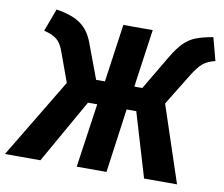

<svg xmlns="http://www.w3.org/2000/svg" viewBox="-114 -806 1053 901"><g transform="rotate(10 412.5 -355.0)"><path d="M861 -601Q826 -593 804 -575.5Q782 -558 755 -514L663 -364L784 0H627L536 -305H490L448 0H306L350 -305H306L133 0H-36L192 -379L141 -519Q128 -557 107 -574.5Q86 -592 45 -602L85 -710Q161 -698 201.5 -669Q242 -640 263 -583L325 -417H367L406 -693H546L507 -417H545L644 -584Q671 -629 695.5 -653Q720 -677 750.5 -689Q781 -701 832 -710Z"/></g></svg>

Font: Fira Sans Condensed
Style: Bold Italic
Weight: 700
Width: 3
Italic angle: -8°
Designer: Carrois Corporate & Edenspiekermann AG
Foundry: Carrois Corporate GbR & Edenspiekermann AG
Version: Version 4.203